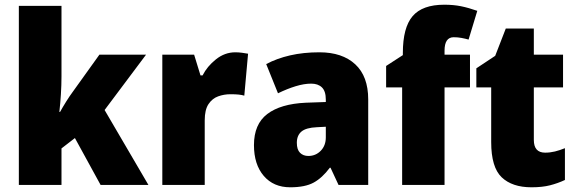

<svg xmlns="http://www.w3.org/2000/svg" viewBox="-20 -785 2444 815"><path d="M241 -460Q241 -424 238.5 -384.5Q236 -345 232 -310H235Q246 -330 261 -354Q276 -378 288 -394L402 -553H600L424 -318L610 0H407L298 -199L241 -155V0H60V-760H241Z M979 -563Q993 -563 1007.5 -561Q1022 -559 1033 -557L1017 -379Q1007 -382 993.5 -383.5Q980 -385 958 -385Q931 -385 906 -376Q881 -367 865 -343Q849 -319 849 -274V0H669V-553H804L831 -465H840Q859 -503 896.5 -533Q934 -563 979 -563Z M1336 -563Q1433 -563 1488 -512Q1543 -461 1543 -363V0H1417L1383 -73H1380Q1348 -30 1311.5 -10Q1275 10 1212 10Q1141 10 1099.5 -38.5Q1058 -87 1058 -169Q1058 -258 1114.5 -301Q1171 -344 1278 -349L1363 -352V-362Q1363 -398 1346.5 -414Q1330 -430 1301 -430Q1271 -430 1235 -419Q1199 -408 1160 -389L1110 -513Q1155 -537 1211.5 -550Q1268 -563 1336 -563ZM1325 -245Q1279 -243 1259.5 -226.5Q1240 -210 1240 -179Q1240 -150 1253.5 -136.5Q1267 -123 1289 -123Q1320 -123 1341.5 -145Q1363 -167 1363 -202V-247Z M1975 -414H1867V0H1687V-414H1619V-505L1690 -551V-560Q1690 -668 1731.5 -716.5Q1773 -765 1866 -765Q1905 -765 1937 -758.5Q1969 -752 2006 -739L1969 -617Q1955 -621 1939 -624Q1923 -627 1906 -627Q1867 -627 1867 -570V-553H1975Z M2294 -137Q2315 -137 2335.5 -142Q2356 -147 2378 -156V-21Q2348 -7 2315 1.5Q2282 10 2236 10Q2154 10 2109.5 -32.5Q2065 -75 2065 -182V-414H2002V-495L2082 -548L2127 -664H2246V-553H2370V-414H2246V-191Q2246 -137 2294 -137Z"/></svg>

Font: Noto Sans Khmer UI SemiCondensed Black
Style: Regular
Weight: 900
Width: 4
Designer: Danh Hong and the Monotype Design Team
Foundry: Monotype Imaging Inc.
Version: Version 2.002; ttfautohint (v1.8.4.7-5d5b)